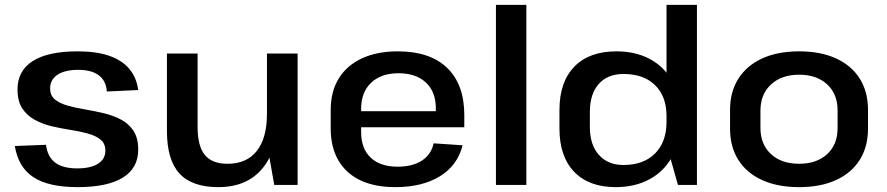

<svg xmlns="http://www.w3.org/2000/svg" viewBox="-20 -760 3645 789"><path d="M299 9Q179 9 117 -32Q55 -73 41 -160L169 -165Q175 -116 206.5 -92Q238 -68 297 -68Q352 -68 382.5 -87Q413 -106 413 -141Q413 -170 393.5 -186Q374 -202 342 -211Q310 -220 271 -226Q232 -232 193.5 -241Q155 -250 123 -267.5Q91 -285 71.5 -314.5Q52 -344 52 -393Q52 -469 114.5 -509Q177 -549 299 -549Q374 -549 426.5 -531.5Q479 -514 510 -478.5Q541 -443 548 -390L419 -384Q416 -428 386 -450.5Q356 -473 302 -473Q247 -473 216.5 -453Q186 -433 186 -397Q186 -367 206 -351Q226 -335 258 -326Q290 -317 328.5 -310.5Q367 -304 405.5 -295Q444 -286 476.5 -269Q509 -252 528.5 -222.5Q548 -193 548 -145Q548 -69 484.5 -30Q421 9 299 9Z M792 -238Q792 -160 821.5 -123.5Q851 -87 915 -87Q994 -87 1035.5 -140Q1077 -193 1077 -292L1125 -367V-301Q1125 -151 1061 -71Q997 9 877 9Q769 9 717.5 -47Q666 -103 666 -222V-540H792ZM1203 0H1107L1077 -170V-540H1203Z M1604 9Q1520 9 1461 -19Q1402 -47 1370.5 -101Q1339 -155 1339 -232V-308Q1339 -384 1372 -437.5Q1405 -491 1467 -520Q1529 -549 1615 -549Q1747 -549 1817.5 -481Q1888 -413 1888 -287V-237H1441V-303H1789L1771 -278V-315Q1771 -383 1730 -421Q1689 -459 1618 -459Q1546 -459 1505 -420Q1464 -381 1464 -312V-218Q1464 -149 1503.5 -112Q1543 -75 1614 -75Q1675 -75 1713.5 -100Q1752 -125 1762 -171L1881 -163Q1860 -80 1787.5 -35.5Q1715 9 1604 9Z M2143 -740V0H2018V-740Z M2510 9Q2400 9 2339.5 -54Q2279 -117 2279 -232V-308Q2279 -423 2340 -486Q2401 -549 2513 -549Q2591 -549 2649.5 -518Q2708 -487 2740.5 -429.5Q2773 -372 2773 -293V-251Q2773 -172 2740.5 -113.5Q2708 -55 2648.5 -23Q2589 9 2510 9ZM2542 -82Q2625 -82 2672 -129.5Q2719 -177 2719 -259V-283Q2719 -364 2672 -410Q2625 -456 2542 -456Q2477 -456 2440.5 -415Q2404 -374 2404 -300V-238Q2404 -165 2441 -123.5Q2478 -82 2542 -82ZM2719 -166V-740H2844V0H2766Z M3264 9Q3176 9 3112 -20Q3048 -49 3014 -103Q2980 -157 2980 -232V-308Q2980 -383 3014.5 -437Q3049 -491 3112.5 -520Q3176 -549 3264 -549Q3352 -549 3415.5 -520Q3479 -491 3513 -437Q3547 -383 3547 -308V-232Q3547 -157 3513 -103Q3479 -49 3415.5 -20Q3352 9 3264 9ZM3264 -87Q3336 -87 3379 -126.5Q3422 -166 3422 -234V-306Q3422 -374 3379 -413.5Q3336 -453 3264 -453Q3192 -453 3148.5 -413Q3105 -373 3105 -306V-234Q3105 -167 3148 -127Q3191 -87 3264 -87Z"/></svg>

Font: Pathway Extreme 28pt SemiBold
Style: Regular
Weight: 600
Designer: Eduardo Rodriguez Tunni
Foundry: Eduardo Rodriguez Tunni
Version: Version 1.001;gftools[0.9.26]